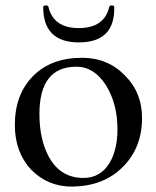

<svg xmlns="http://www.w3.org/2000/svg" viewBox="-20 -681 576 711"><path d="M506 -244Q506 -133 434 -62Q364 8 249 10Q158 11 95 -53Q35 -118 35 -218Q35 -331 102 -399Q169 -467 284 -467Q379 -467 442 -402Q506 -339 506 -244ZM415 -202Q415 -297 372 -366Q328 -434 263 -434Q126 -434 126 -259Q126 -166 160 -102Q203 -22 289 -22Q352 -22 386 -78Q415 -128 415 -202ZM403 -657Q407 -524 272 -524Q139 -524 140 -657Q144 -661 150 -661Q156 -661 159 -657Q177 -577 272 -577Q367 -577 385 -657Q388 -661 394 -661Q400 -661 403 -657Z"/></svg>

Font: GFS Didot
Style: Regular
Weight: 400
Designer: Takis Katsoulidis and George D. Matthiopoulos
Foundry: Takis Katsoulidis and George D. Matthiopoulos
Version: Version 1.0